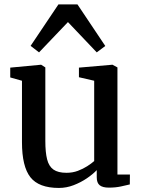

<svg xmlns="http://www.w3.org/2000/svg" viewBox="-20 -870 670 900"><path d="M490 9.5Q461.5 9.5 447.5 -1.5Q433.5 -12.5 433.5 -39V-72.5Q415.5 -53.5 387.2 -34.2Q359 -15 325.2 -2Q291.5 11 256 11Q162 11 122.5 -39.2Q83 -89.5 83 -203.5V-491.5L28 -507V-553L171.5 -566.5H173L192.5 -554V-209.5Q192.5 -156 200.8 -123.2Q209 -90.5 230.5 -75.2Q252 -60 291.5 -60Q320.5 -60 345 -69.2Q369.5 -78.5 389 -91Q408.5 -103.5 421.5 -115V-491.5L350 -508V-553L505.5 -566.5H507.5L530.5 -554V-52H589L588.5 -5.5Q571.5 -1.5 546.8 4Q522 9.5 490 9.5ZM163 -624.5 123.5 -655 254 -849.5H343L473.5 -654.5L433.5 -624.5L298.5 -766.5Z"/></svg>

Font: Merriweather 20pt Medium
Style: Regular
Weight: 500
Version: Version 2.100